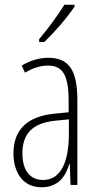

<svg xmlns="http://www.w3.org/2000/svg" viewBox="-20 -850 416 814"><path d="M296 -822V-830H253C221 -779 190 -737 146 -684V-672H168C207 -709 265 -775 296 -822ZM184 -605C147 -605 106 -593 72 -572L86 -542C123 -564 156 -572 182 -572C245 -572 271 -534 271 -422V-374L210 -368C100 -357 37 -304 37 -199C37 -125 73 -56 156 -56C228 -56 259 -104 274 -155H276L279 -66H308V-425C308 -553 272 -605 184 -605ZM212 -338 272 -344V-284C272 -166 240 -87 162 -87C108 -87 75 -127 75 -200C75 -284 119 -328 212 -338Z"/></svg>

Font: Noto Sans Malayalam UI ExtraCondensed ExtraLight
Style: Regular
Weight: 200
Width: 2
Designer: Jelle Bosma - Monotype Design Team
Foundry: Monotype Imaging Inc.
Version: Version 2.104